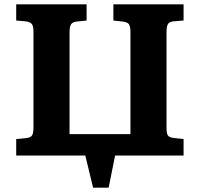

<svg xmlns="http://www.w3.org/2000/svg" viewBox="-20 -720 924 889"><path d="M411 149 375 0H55V-76L103 -81Q122 -83 128.5 -93Q135 -103 135 -132V-572Q135 -598 128 -608Q121 -618 101 -621L55 -625V-700H381V-625L333 -620Q315 -617 308.5 -606.5Q302 -596 302 -569V-99H584V-573Q584 -595 578 -606Q572 -617 550 -620L505 -625V-700H830V-625L782 -621Q764 -619 757.5 -608.5Q751 -598 751 -570V-128Q751 -104 756.5 -94Q762 -84 785 -81L830 -76V0H513L483 149Z"/></svg>

Font: Literata 7pt
Style: Bold
Weight: 700
Designer: Latin by Veronika Burian and Jose Scaglione. Greek by Irene Vlachou. Cyrillic by Vera Evstafieva.
Foundry: TypeTogether
Version: Version 3.002